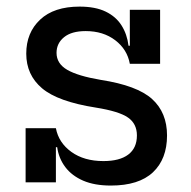

<svg xmlns="http://www.w3.org/2000/svg" viewBox="-20 -566 593 596"><path d="M324 10Q273.5 10 238.2 -5.2Q203 -20.5 182.8 -47.2Q162.5 -74 157.5 -109H135L153.5 -168Q162 -123 201.5 -94.5Q241 -66 301 -66Q351.5 -66 378.2 -86.2Q405 -106.5 405 -145.5Q405 -182 377.2 -201.2Q349.5 -220.5 277.5 -232Q159.5 -250.5 110.5 -292Q61.5 -333.5 61.5 -399.5Q61.5 -464.5 104.5 -505Q147.5 -545.5 227 -545.5Q276 -545.5 308 -530Q340 -514.5 357.2 -487.2Q374.5 -460 379 -424H401.5L383 -368Q375 -412.5 337.8 -441Q300.5 -469.5 246 -469.5Q202 -469.5 178.8 -450.5Q155.5 -431.5 155.5 -402Q155.5 -368.5 188.8 -349.2Q222 -330 293 -318Q406 -300.5 452.2 -258.5Q498.5 -216.5 498.5 -145.5Q498.5 -72.5 454.8 -31.2Q411 10 324 10ZM59.5 0V-168H153.5V0ZM383 -368V-535.5H477V-368Z"/></svg>

Font: Hepta Slab ExtraLight Medium
Style: Regular
Weight: 500
Version: Version 1.100